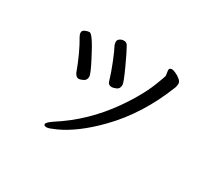

<svg xmlns="http://www.w3.org/2000/svg" viewBox="-129 -889 1258 1139"><g transform="rotate(30 500.0 -319.5)"><path d="M307.1 -326.2Q291 -326.2 278.8 -350.1Q236.8 -464.8 189 -544.9Q181.2 -558.1 181.2 -570.8Q181.2 -585 198 -592Q214.8 -599.1 226.1 -599.1Q248 -599.1 315.9 -465.8Q356.9 -387.2 356.9 -368.2Q356.9 -345.2 337.9 -335.7Q318.8 -326.2 307.1 -326.2ZM288.1 18.1Q268.1 18.1 268.1 6.8Q268.1 -5.9 305.2 -30.8Q480 -142.1 602.1 -315.9Q694.8 -448.2 731.9 -556.2Q747.1 -595.2 747.1 -600.1L742.2 -636.2Q742.2 -652.8 761.2 -652.8Q767.1 -652.8 785.2 -645.5Q803.2 -638.2 819.6 -624.5Q835.9 -610.8 835.9 -597.2Q835.9 -584 831.1 -569.8Q741.2 -339.8 585.9 -181.2Q462.9 -55.2 348.1 -2.9Q301.8 18.1 288.1 18.1ZM502.9 -381.8Q478 -381.8 472.2 -404.8Q458 -454.1 433.1 -516.1Q408.2 -578.1 393.1 -606Q392.1 -610.8 390.6 -615.5Q389.2 -620.1 389.2 -628.9Q389.2 -640.1 401.1 -648.7Q413.1 -657.2 429.2 -657.2Q445.8 -657.2 455.1 -643.1Q473.1 -612.8 512.5 -526.9Q551.8 -440.9 551.8 -425.8Q551.8 -397.9 532 -389.9Q512.2 -381.8 502.9 -381.8Z"/></g></svg>

Font: LXGW WenKai Mono GB Screen
Style: Regular
Weight: 400
Monospace: yes
Designer: LXGW / Fontworks Inc.
Foundry: LXGW / Fontworks Inc.
Version: Version 1.510;January 18,2025